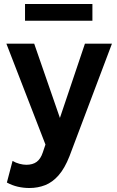

<svg xmlns="http://www.w3.org/2000/svg" viewBox="-20 -719 588 963"><path d="M127.5 224Q98 224 69.5 217.5Q41 211 14.5 196.5L43 88Q58.5 97.5 77.5 102.5Q96.5 107.5 112 107.5Q144 107.5 164 92.8Q184 78 194.5 46L208 6L12 -500H151.5L280.5 -127.5L406 -500H541.5L328.5 64.5Q304.5 125.5 274 160.2Q243.5 195 206.8 209.5Q170 224 127.5 224ZM105.5 -615V-699H443.5V-615Z"/></svg>

Font: Geologica Cursive Medium
Style: Regular
Weight: 500
Designer: Sindre Bremnes, Frode Helland
Foundry: Monokrom Skriftforlag AS
Version: Version 1.010;gftools[0.9.28]